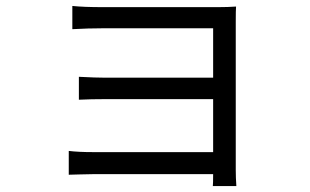

<svg xmlns="http://www.w3.org/2000/svg" viewBox="-20 -569 1040 645"><path d="M223 -549Q261 -545 325 -545H712Q747 -545 773 -547Q772 -536 772 -496V2Q772 28 774 56H695Q696 47 696 16H294Q276 16 246.5 17Q217 18 211 18V-62Q243 -58 293 -58H696V-236H335Q285 -236 245 -234V-311Q302 -308 334 -308H696V-474H325Q277 -474 223 -471Z"/></svg>

Font: Noto Sans SC
Style: Regular
Weight: 400
Designer: Ryoko NISHIZUKA  (kana, bopomofo & ideographs); Paul D. Hunt (Latin, Greek & Cyrillic); Sandoll Communications , Soo-you
Foundry: Adobe
Version: Version 2.002;hotconv 1.0.116;makeotfexe 2.5.65601